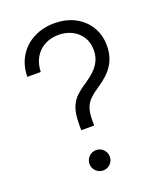

<svg xmlns="http://www.w3.org/2000/svg" viewBox="-138 -826 775 920"><g transform="rotate(-20 250.0 -365.5)"><path d="M195.3 -211.4V-240.7Q195.3 -294.9 207.5 -326.7Q219.7 -358.4 243.7 -379.9Q267.6 -401.4 301.3 -423.3Q341.3 -449.7 362.3 -481Q383.3 -512.2 383.3 -552.2Q383.3 -590.3 365.5 -618.7Q347.7 -647 317.1 -662.6Q286.6 -678.2 248 -678.2Q210 -678.2 179 -662.1Q147.9 -646 128.9 -615.2Q109.9 -584.5 108.4 -540H40Q41 -600.6 68.6 -644.8Q96.2 -689 142.8 -713.1Q189.5 -737.3 248 -737.3Q308.1 -737.3 353.3 -713.4Q398.4 -689.5 424.1 -647.2Q449.7 -605 449.7 -550.8Q449.7 -496.6 424.6 -455.8Q399.4 -415 348.1 -381.3Q316.9 -360.8 297.6 -342.5Q278.3 -324.2 269.8 -300.5Q261.2 -276.9 261.2 -239.3V-211.4ZM229 5.9Q207.5 5.9 192.4 -9.3Q177.2 -24.4 177.2 -45.4Q177.2 -67.4 192.4 -82.5Q207.5 -97.7 229 -97.7Q250.5 -97.7 265.6 -82.5Q280.8 -67.4 280.8 -45.4Q280.8 -24.4 265.6 -9.3Q250.5 5.9 229 5.9Z"/></g></svg>

Font: Inter 18pt Light
Style: Regular
Weight: 300
Designer: Rasmus Andersson
Foundry: rsms
Version: Version 4.001;git-66647c0bb